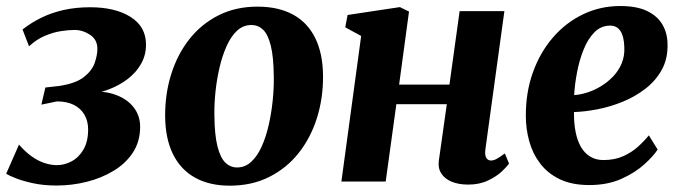

<svg xmlns="http://www.w3.org/2000/svg" viewBox="-30 -588 2204 622"><path d="M153.5 13Q112 13 79 6Q46 -1 23.2 -9.8Q0.5 -18.5 -10 -25L31.5 -119.5Q51 -97 71.8 -82Q92.5 -67 113.8 -60Q135 -53 154 -53Q179 -53 202.2 -65.5Q225.5 -78 240.5 -103.8Q255.5 -129.5 255.5 -168.5Q255.5 -196 243.5 -216.5Q231.5 -237 209.2 -248.2Q187 -259.5 154.5 -259.5L104 -249L117 -304.5L161.5 -309.5Q215 -317.5 241.5 -338.2Q268 -359 276.8 -384.2Q285.5 -409.5 285.5 -430Q285.5 -459.5 261.8 -475.2Q238 -491 211.5 -491Q192.5 -491 167.8 -487.2Q143 -483.5 116 -472.2Q89 -461 64 -438L43 -492.5Q71 -514.5 104.2 -530.8Q137.5 -547 176.8 -555.8Q216 -564.5 262 -564.5Q343.5 -564.5 393.2 -533Q443 -501.5 443 -443.5Q443 -409.5 427.2 -381.5Q411.5 -353.5 384.2 -332.5Q357 -311.5 322 -298.2Q287 -285 249.5 -281.5L239.5 -288Q294 -296.5 335.8 -283.8Q377.5 -271 400.8 -243Q424 -215 424 -177.5Q424 -130 400.8 -94.2Q377.5 -58.5 338.2 -34.8Q299 -11 251 1Q203 13 153.5 13Z M804 -566.5Q872 -566.5 919.2 -540.8Q966.5 -515 991.2 -464.8Q1016 -414.5 1016.5 -342Q1017 -270 996.8 -205.8Q976.5 -141.5 937.5 -92.2Q898.5 -43 842.2 -14.8Q786 13.5 714.5 13.5Q648.5 13.5 601.8 -12.5Q555 -38.5 530.2 -89Q505.5 -139.5 505 -211.5Q504.5 -284 524.8 -348.2Q545 -412.5 583.8 -461.5Q622.5 -510.5 678.2 -538.5Q734 -566.5 804 -566.5ZM784.5 -507Q758 -507 738.2 -488.8Q718.5 -470.5 704.5 -439.5Q690.5 -408.5 681.5 -370.5Q672.5 -332.5 668.2 -292.2Q664 -252 664.5 -216Q665 -151 674.5 -113.8Q684 -76.5 700.2 -61Q716.5 -45.5 738 -45.5Q764 -45.5 783.8 -63.8Q803.5 -82 817.5 -112.8Q831.5 -143.5 840.2 -181.8Q849 -220 853.2 -260.2Q857.5 -300.5 857 -337.5Q856.5 -403.5 847.2 -440.2Q838 -477 822 -492Q806 -507 784.5 -507Z M1542.5 -104.5Q1540 -85.5 1545.2 -76.8Q1550.5 -68 1560.5 -68Q1569 -68 1578 -72.8Q1587 -77.5 1605.5 -91L1619 -58.5Q1614 -50 1596.8 -33.5Q1579.5 -17 1551.5 -3.5Q1523.5 10 1487 10Q1456 10 1433.5 0.8Q1411 -8.5 1399.8 -25.8Q1388.5 -43 1391.5 -66.5L1417.5 -250.5H1254L1219.5 0H1076L1140 -471.5L1088.5 -499.5L1096 -539.5L1265.5 -565L1295 -550.5L1263 -314H1426L1459 -552H1604Z M2100.5 -103.5Q2087 -82.5 2057.2 -55.5Q2027.5 -28.5 1982.8 -8.5Q1938 11.5 1879 11.5Q1822.5 11.5 1783.2 -7.5Q1744 -26.5 1719.8 -58.5Q1695.5 -90.5 1684.5 -130.5Q1673.5 -170.5 1673.5 -211.5Q1673 -288 1696.2 -353Q1719.5 -418 1761 -466.2Q1802.5 -514.5 1858.5 -541.5Q1914.5 -568.5 1979.5 -568.5Q2032.5 -568.5 2066 -552.5Q2099.5 -536.5 2115.8 -508.8Q2132 -481 2132.5 -446.5Q2134 -398.5 2114.2 -362.5Q2094.5 -326.5 2061.2 -300.8Q2028 -275 1987.5 -258.5Q1947 -242 1905.8 -234Q1864.5 -226 1829.5 -225Q1829 -189 1834.8 -160.2Q1840.5 -131.5 1852.5 -111.2Q1864.5 -91 1882.8 -80.2Q1901 -69.5 1924.5 -69.5Q1961 -69.5 1988.5 -81.8Q2016 -94 2036.5 -112.5Q2057 -131 2072 -149.5ZM1947 -505Q1917 -505 1895.8 -483.5Q1874.5 -462 1860.8 -427.8Q1847 -393.5 1839.5 -354.5Q1832 -315.5 1830 -280Q1849 -281 1871.5 -288Q1894 -295 1915.8 -308Q1937.5 -321 1955.5 -339.5Q1973.5 -358 1983.8 -382.2Q1994 -406.5 1992.5 -435.5Q1991.5 -470 1980 -487.5Q1968.5 -505 1947 -505Z"/></svg>

Font: Merriweather 24pt ExtraBold
Style: Italic
Weight: 800
Italic angle: -7.8°
Version: Version 2.101